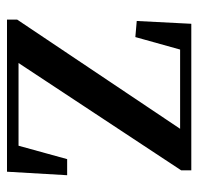

<svg xmlns="http://www.w3.org/2000/svg" viewBox="-29 -538 567 549"><g transform="rotate(90 254.5 -263.5)"><path d="M36 0V-29L361 -514V-485L353 -495H234H94L127 -514L86 -367L40 -371L48 -527H467V-498L147 -13L152 -52L154 -33H277H420L392 -16L435 -172H481L471 0Z"/></g></svg>

Font: Noto Serif JP ExtraLight SemiBold
Style: Regular
Weight: 600
Version: Version 2.003-H1;hotconv 1.1.1;makeotfexe 2.6.0